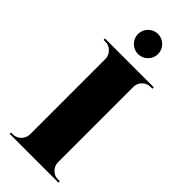

<svg xmlns="http://www.w3.org/2000/svg" viewBox="-290 -955 997 997"><g transform="rotate(45 209.0 -456.0)"><path d="M260.5 -785.9Q238.8 -764.2 208.5 -764.2Q178.2 -764.2 156.5 -785.9Q134.8 -807.6 134.8 -837.9Q134.8 -868.2 156.5 -889.9Q178.2 -911.6 208.5 -911.6Q238.8 -911.6 260.5 -889.9Q282.2 -868.2 282.2 -837.9Q282.2 -807.6 260.5 -785.9ZM388.7 -9.8V0H29.8L30.3 -9.8H43Q69.3 -9.8 87.9 -28.3Q106.4 -46.9 106.9 -72.8V-627.4Q106 -653.3 87.4 -671.6Q68.8 -689.9 43 -689.9H30.3L29.8 -700.2H388.7V-689.9H376Q350.1 -689.9 331.3 -671.9Q312.5 -653.8 312 -627.9V-72.8Q312.5 -46.9 331.1 -28.3Q349.6 -9.8 376 -9.8Z"/></g></svg>

Font: Cinzel Black
Style: Regular
Weight: 900
Designer: Natanael Gama
Version: Version 1.001;PS 001.001;hotconv 1.0.56;makeotf.lib2.0.21325